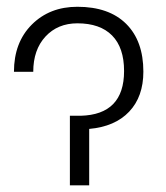

<svg xmlns="http://www.w3.org/2000/svg" viewBox="-20 -558 499 578"><path d="M222.7 -209.5Q353.5 -212.9 353.5 -344.2Q353.5 -414.6 317.4 -451.2Q281.2 -487.8 212.9 -487.8Q153.8 -487.8 116.9 -448Q80.1 -408.2 80.1 -341.8H22Q22 -430.2 75.7 -483.9Q129.4 -537.6 212.9 -537.6Q308.1 -537.6 359.9 -486.1Q411.6 -434.6 411.6 -342.3Q411.6 -267.1 368.9 -221.9Q326.2 -176.8 248.5 -169.9V0H190.4V-209.5Z"/></svg>

Font: Roboto Light
Style: Regular
Weight: 300
Designer: Google
Version: Version 2.134; 2016; ttfautohint (v1.6)